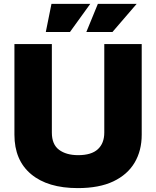

<svg xmlns="http://www.w3.org/2000/svg" viewBox="-20 -955 801 985"><path d="M54 -264V-729H246V-275Q246 -214 283 -186.5Q320 -159 381 -159Q449 -159 482 -189.5Q515 -220 515 -275V-729H707V-264Q707 -182 670.5 -120.5Q634 -59 561.5 -24.5Q489 10 379 10Q225 10 139.5 -61.5Q54 -133 54 -264ZM423 -791 482 -935H681L557 -791ZM215 -791 244 -935H443L339 -791Z"/></svg>

Font: BDO Grotesk Black
Style: Regular
Weight: 900
Designer: Deni Anggara
Foundry: Lokal Container
Version: Version 2.000